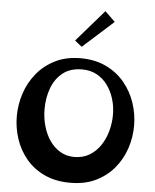

<svg xmlns="http://www.w3.org/2000/svg" viewBox="-67 -1118 959 1186"><g transform="rotate(5 412.5 -524.5)"><path d="M413 13Q322 13 253.5 -19Q185 -51 139.5 -105.5Q94 -160 71.5 -228Q49 -296 49 -368Q49 -441 72 -510.5Q95 -580 141 -636Q187 -692 254.5 -725.5Q322 -759 411 -759Q501 -759 569.5 -726Q638 -693 684 -637.5Q730 -582 753 -513Q776 -444 776 -372Q776 -300 753 -231Q730 -162 684 -107Q638 -52 570.5 -19.5Q503 13 413 13ZM424 -148Q478 -148 518.5 -172.5Q559 -197 586 -237.5Q613 -278 626.5 -327.5Q640 -377 640 -428Q640 -480 625.5 -527Q611 -574 584 -611Q557 -648 517.5 -669.5Q478 -691 426 -691Q354 -691 307.5 -654.5Q261 -618 238.5 -558Q216 -498 216 -428Q216 -373 230 -323Q244 -273 270.5 -234Q297 -195 336 -171.5Q375 -148 424 -148ZM411 -830 367 -865 538 -1062 601 -1001Z"/></g></svg>

Font: Marhey Light Medium
Style: Regular
Weight: 500
Version: Version 1.000